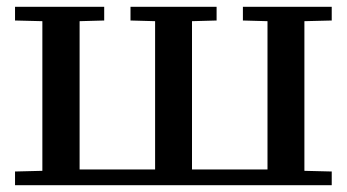

<svg xmlns="http://www.w3.org/2000/svg" viewBox="-20 -542 1016 562"><path d="M951 0H24V-40L104 -42V-480L24 -482V-522H285V-482L213 -480V-46H434V-480L362 -482V-522H614V-482L542 -480V-46H763V-480L691 -482V-522H951V-482L871 -480V-42L951 -40Z"/></svg>

Font: Minipax
Style: Bold
Weight: 500
Designer: Raphaël Ronot, Igor Stepanchenko (Cyrillic)
Foundry: steppetype
Version: Version 1.002